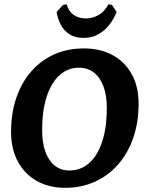

<svg xmlns="http://www.w3.org/2000/svg" viewBox="-20 -884 691 916"><path d="M290.1 12Q213.6 12 155.5 -20.7Q97.4 -53.4 65.1 -113.4Q32.8 -173.4 32.8 -254.9Q32.8 -343.2 57.5 -416.3Q82.2 -489.4 128.3 -542.5Q174.4 -595.6 238.2 -624.3Q302 -653 380.2 -653Q459.2 -653 517.6 -620.9Q576.1 -588.9 608.7 -529.8Q641.3 -470.7 641.3 -389.2Q641.3 -300.9 616.1 -227.4Q590.9 -153.8 544.3 -100.3Q497.7 -46.7 433.4 -17.4Q369 12 290.1 12ZM310.5 -70.6Q365.3 -70.6 405.3 -105.8Q445.3 -141.1 467.4 -208.2Q489.5 -275.3 489.5 -369.6Q489.5 -429.8 473.4 -472.5Q457.3 -515.2 427.4 -538.1Q397.5 -561 356.3 -561Q304.1 -561 264.4 -525.5Q224.7 -489.9 202.8 -423.1Q181 -356.3 181 -262Q181 -202.3 196.8 -159.4Q212.6 -116.4 241.7 -93.5Q270.9 -70.6 310.5 -70.6ZM389.5 -795.9Q422.2 -795.9 451 -812.8Q479.8 -829.8 497.2 -863.7L514.3 -860.5L536.4 -827.1Q524.6 -796.4 503.2 -767.9Q481.9 -739.3 450.8 -721.3Q419.6 -703.2 378.4 -703.2Q337.2 -703.2 310.3 -721.3Q283.4 -739.3 269 -767.9Q254.6 -796.4 250.2 -827.1L280.7 -860.5L297.7 -863.7Q307.1 -829.8 331.7 -812.8Q356.2 -795.9 389.5 -795.9Z"/></svg>

Font: Alegreya
Style: Italic
Weight: 400
Italic angle: -7°
Designer: Juan Pablo del Peral
Foundry: Huerta Tipografica
Version: Version 2.009